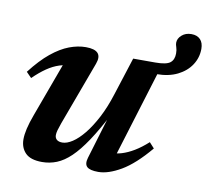

<svg xmlns="http://www.w3.org/2000/svg" viewBox="-69 -655 814 745"><g transform="rotate(10 337.5 -283.0)"><path d="M315 -35 372 -224.5 376.5 -219.5Q342 -152.5 312 -107.5Q282 -62.5 254.5 -36.2Q227 -10 199.5 1Q172 12 142 12Q96.5 12 76.2 -8.8Q56 -29.5 56 -62.5Q56 -80.5 61.5 -104.8Q67 -129 79.5 -162.5L169.5 -407.5L191.5 -375.5Q167.5 -376 143.2 -368.2Q119 -360.5 94.5 -343.8Q70 -327 44 -301.5L23.5 -322.5Q62 -372.5 98 -401.8Q134 -431 167.8 -443.8Q201.5 -456.5 233 -456.5Q268 -456.5 280.5 -442.5Q293 -428.5 282.5 -400L189.5 -148.5Q183 -130.5 180 -119.5Q177 -108.5 177 -100.5Q177 -89 184.5 -82.5Q192 -76 206.5 -76Q224.5 -76 246.2 -90.2Q268 -104.5 290.8 -132.5Q313.5 -160.5 335 -201.5Q356.5 -242.5 373.5 -296.5L421 -444.5H537L412 -38L397 -69.5Q418 -68.5 441.2 -75.5Q464.5 -82.5 489.5 -97.5Q514.5 -112.5 541 -136.5L560.5 -115Q503 -46.5 452.8 -17.2Q402.5 12 363.5 12Q330.5 12 319 1Q307.5 -10 315 -35ZM675 -527.5Q675 -493 656.2 -464.2Q637.5 -435.5 602.8 -418.2Q568 -401 520 -401H447.5L461.5 -444.5H508Q551 -444.5 566.2 -456.2Q581.5 -468 581.5 -493Q581.5 -507 578 -517Q574.5 -527 574.5 -534Q574.5 -551 589.5 -564.2Q604.5 -577.5 627.5 -577.5Q650 -577.5 662.5 -564.5Q675 -551.5 675 -527.5Z"/></g></svg>

Font: Newsreader 16pt 16pt SemiBold
Style: Italic
Weight: 600
Italic angle: -17°
Version: Version 1.003